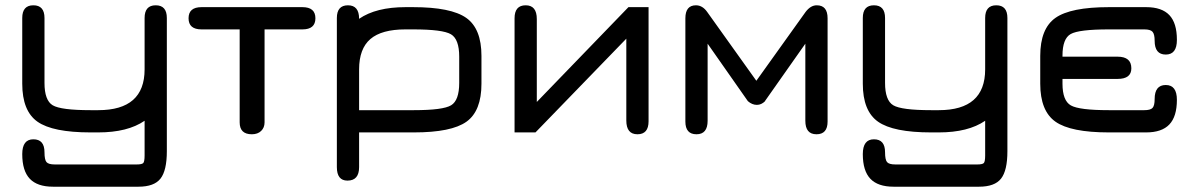

<svg xmlns="http://www.w3.org/2000/svg" viewBox="-20 -494 4515 725"><path d="M610 -426V77Q610 150 586 180.5Q562 211 503 211H180Q121 211 92.5 181Q64 151 64 88Q64 32 106 32Q148 32 148 81Q148 109 155.5 118Q163 127 187 127H496Q516 127 521 121.5Q526 116 526 93V-38Q462 6 351 6H322Q179 6 121.5 -34.5Q64 -75 64 -178V-426Q64 -474 106 -474Q148 -474 148 -426V-181Q148 -115 179 -96.5Q210 -78 322 -78H351Q526 -78 526 -232V-426Q526 -474 568 -474Q610 -474 610 -426Z M741 -467H1122Q1171 -467 1171 -425Q1171 -383 1122 -383H979V-32Q979 -12 966 0.5Q953 13 931 13Q885 13 885 -32V-383H741Q692 -383 692 -425Q692 -467 741 -467Z M1798 -283V-178Q1798 -75 1741.5 -34.5Q1685 6 1543 6H1336V137Q1336 188 1292 188Q1252 188 1252 137V-426Q1252 -474 1294 -474Q1336 -474 1336 -423Q1400 -467 1511 -467H1540Q1683 -467 1740.5 -426.5Q1798 -386 1798 -283ZM1714 -181V-280Q1714 -346 1683 -364.5Q1652 -383 1540 -383H1511Q1421 -383 1378.5 -346.5Q1336 -310 1336 -232V-78H1543Q1653 -78 1683.5 -96.5Q1714 -115 1714 -181Z M2353 -467H2429V-36Q2429 13 2387 13Q2345 13 2345 -39V-348L2002 6H1923V-425Q1923 -474 1965 -474Q2007 -474 2007 -422V-109Z M3021 -329 2869 -113V-112Q2855 -98 2838 -98Q2820 -98 2804 -112L2652 -329V-38Q2652 13 2610 13Q2568 13 2568 -35V-425Q2568 -474 2608 -474Q2633 -474 2651 -448L2836 -189L3022 -449Q3041 -474 3064 -474Q3105 -474 3105 -425V-35Q3105 13 3063 13Q3021 13 3021 -38Z M3784 -426V77Q3784 150 3760 180.5Q3736 211 3677 211H3354Q3295 211 3266.5 181Q3238 151 3238 88Q3238 32 3280 32Q3322 32 3322 81Q3322 109 3329.5 118Q3337 127 3361 127H3670Q3690 127 3695 121.5Q3700 116 3700 93V-38Q3636 6 3525 6H3496Q3353 6 3295.5 -34.5Q3238 -75 3238 -178V-426Q3238 -474 3280 -474Q3322 -474 3322 -426V-181Q3322 -115 3353 -96.5Q3384 -78 3496 -78H3525Q3700 -78 3700 -232V-426Q3700 -474 3742 -474Q3784 -474 3784 -426Z M4167 -467H4308Q4367 -467 4395.5 -437Q4424 -407 4424 -344V-343Q4424 -288 4382 -288Q4340 -288 4340 -340Q4340 -365 4332 -374Q4324 -383 4301 -383H4167Q4054 -383 4023 -365.5Q3992 -348 3992 -284V-280H4200Q4252 -280 4252 -236Q4252 -196 4200 -196H3992V-178Q3992 -114 4023.5 -96Q4055 -78 4167 -78H4301Q4324 -78 4332 -86.5Q4340 -95 4340 -120Q4340 -173 4382 -173Q4424 -173 4424 -117Q4424 -54 4395.5 -24Q4367 6 4308 6H4167Q4023 6 3965.5 -34.5Q3908 -75 3908 -178V-283Q3908 -386 3965.5 -426.5Q4023 -467 4167 -467Z"/></svg>

Font: Jura
Style: Bold
Weight: 700
Designer: Daniel Johnson, Alexei Vanyashin
Foundry: Daniel Johnson
Version: Version 5.103